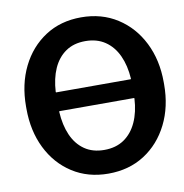

<svg xmlns="http://www.w3.org/2000/svg" viewBox="-81 -798 847 885"><g transform="rotate(-10 342.0 -355.5)"><path d="M356.4 10.3Q260.7 10.3 188.2 -36.4Q115.7 -83 75.4 -164.6Q35.2 -246.1 35.2 -350.1V-360.8Q35.2 -464.4 75.4 -545.9Q115.7 -627.4 187.7 -674.3Q259.8 -721.2 356 -721.2Q452.1 -721.2 525.1 -674.3Q598.1 -627.4 638.9 -545.9Q679.7 -464.4 679.7 -360.8V-350.1Q679.7 -246.1 638.9 -164.6Q598.1 -83 525.6 -36.4Q453.1 10.3 356.4 10.3ZM356.4 -100.6Q411.1 -100.6 449.2 -126.7Q487.3 -152.8 508.8 -200Q530.3 -247.1 533.7 -310.1L532.7 -312.5H182.6L181.6 -310.1Q185.1 -247.1 205.8 -200Q226.6 -152.8 264.4 -126.7Q302.2 -100.6 356.4 -100.6ZM182.6 -400.4H532.7L533.7 -402.8Q529.8 -464.8 508.3 -511.5Q486.8 -558.1 448.5 -584Q410.2 -609.9 356 -609.9Q301.8 -609.9 264.2 -584Q226.6 -558.1 205.8 -511.7Q185.1 -465.3 181.6 -402.8Z"/></g></svg>

Font: Robotiche
Style: Bold
Weight: 700
Designer: Google
Version: Version 2.001